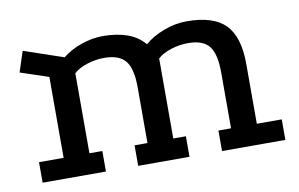

<svg xmlns="http://www.w3.org/2000/svg" viewBox="-55 -547 1005 645"><g transform="rotate(-10 447.0 -225.0)"><path d="M43 0V-70H127V-346L31 -378L54 -448L189 -402Q218 -425 255 -437.5Q292 -450 327 -450Q375 -450 411 -437Q447 -424 469 -397Q495 -420 534.5 -435Q574 -450 613 -450Q704 -450 745 -408.5Q786 -367 786 -274V-70H871V0H655V-70H698V-261Q698 -324 677 -350.5Q656 -377 605 -377Q575 -377 546 -367.5Q517 -358 501 -343V-70H544V0H369V-70H413V-261Q413 -324 391.5 -350.5Q370 -377 319 -377Q289 -377 260 -367.5Q231 -358 215 -343V-70H259V0Z"/></g></svg>

Font: Podkova Medium
Style: Regular
Weight: 500
Designer: Ilya Yudin
Foundry: Cyreal (www.cyreal.org)
Version: Version 2.103